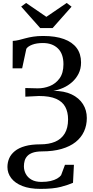

<svg xmlns="http://www.w3.org/2000/svg" viewBox="-20 -988 615 1265"><path d="M246 256.5Q175.5 256.5 127.2 237.5Q79 218.5 54 185.8Q29 153 29 112.5Q29 82 40.5 55.2Q52 28.5 77.8 7.5Q103.5 -13.5 145 -25.2Q186.5 -37 246 -37Q302.5 -37 343.2 -54.2Q384 -71.5 406.2 -108Q428.5 -144.5 428.5 -201.5Q428.5 -249 410.2 -283.5Q392 -318 350 -336.8Q308 -355.5 236.5 -355.5L147 -351L146.5 -408L227.5 -406Q269.5 -405.5 308.5 -421.2Q347.5 -437 372.8 -472Q398 -507 398 -565Q398 -634 361.2 -669.2Q324.5 -704.5 263 -704.5Q221 -704.5 192.2 -693.5Q163.5 -682.5 153.5 -666.5L126 -538H63L64 -718.5Q85 -719.5 105 -724.5Q125 -729.5 147.8 -735.8Q170.5 -742 198.8 -746.5Q227 -751 264.5 -751Q345.5 -751 401 -730.8Q456.5 -710.5 485.2 -671.8Q514 -633 514 -576.5Q514 -535 497.8 -502.8Q481.5 -470.5 455 -447Q428.5 -423.5 396.2 -409.2Q364 -395 331.5 -389.5Q403 -389.5 452 -366Q501 -342.5 526.5 -302.2Q552 -262 552 -210.5Q552 -162 533.5 -121.8Q515 -81.5 478.2 -52.2Q441.5 -23 385.8 -6.8Q330 9.5 255.5 9.5Q219 10 196 18Q173 26 160.2 39.8Q147.5 53.5 142.5 71Q137.5 88.5 137.5 108Q137.5 134.5 150 158Q162.5 181.5 188 196Q213.5 210.5 253 210.5Q288 210.5 313.5 204.5Q339 198.5 356.2 188.5Q373.5 178.5 382.5 166.5L408 98H467L461 216.5Q432 229.5 381.8 243Q331.5 256.5 246 256.5ZM245 -803 119.5 -944.5 152 -968.5 285.5 -877 419.5 -968.5 451.5 -944 326.5 -803Z"/></svg>

Font: Merriweather 60pt Medium
Style: Regular
Weight: 500
Version: Version 2.100